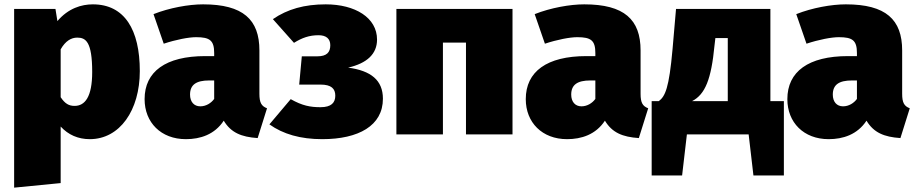

<svg xmlns="http://www.w3.org/2000/svg" viewBox="-20 -618 4220 883"><path d="M407 -598C355 -598 294 -580 244 -521L235 -577H45V245L259 224V-36C294 2 339 22 393 22C531 22 623 -111 623 -291C623 -481 553 -598 407 -598ZM323 -131C297 -131 279 -141 259 -171V-391C281 -430 308 -445 335 -445C374 -445 404 -427 404 -287C404 -171 370 -131 323 -131Z M1173 -187V-386C1173 -528 1098 -598 914 -598C848 -598 759 -582 686 -553L733 -417C790 -436 848 -447 882 -447C945 -447 965 -432 965 -374V-360H924C742 -360 645 -289 645 -162C645 -55 720 22 835 22C901 22 967 1 1009 -63C1042 -8 1090 12 1165 17L1208 -120C1182 -130 1173 -146 1173 -187ZM901 -129C872 -129 854 -150 854 -183C854 -228 882 -248 942 -248H965V-163C951 -144 928 -129 901 -129Z M1478 -598C1380 -598 1302 -576 1235 -530L1332 -421C1369 -444 1402 -456 1445 -456C1480 -456 1499 -440 1499 -410C1499 -378 1483 -359 1440 -359H1368L1356 -229H1454C1504 -229 1522 -210 1522 -178C1522 -146 1504 -125 1454 -125C1407 -125 1370 -132 1317 -162L1219 -46C1282 -1 1362 22 1462 22C1629 22 1741 -40 1741 -164C1741 -249 1686 -293 1581 -307C1668 -327 1714 -370 1714 -436C1714 -537 1613 -598 1478 -598Z M2123 0H2337V-577H1803V0H2017V-422H2123Z M2926 -187V-386C2926 -528 2851 -598 2667 -598C2601 -598 2512 -582 2439 -553L2486 -417C2543 -436 2601 -447 2635 -447C2698 -447 2718 -432 2718 -374V-360H2677C2495 -360 2398 -289 2398 -162C2398 -55 2473 22 2588 22C2654 22 2720 1 2762 -63C2795 -8 2843 12 2918 17L2961 -120C2935 -130 2926 -146 2926 -187ZM2654 -129C2625 -129 2607 -150 2607 -183C2607 -228 2635 -248 2695 -248H2718V-163C2704 -144 2681 -129 2654 -129Z M3523 -153V-577H3089L3073 -392C3057 -212 3039 -175 3010 -153H2977V189H3117L3139 0H3423L3445 189H3585V-153ZM3327 -153H3163C3223 -184 3251 -253 3266 -409L3270 -443H3327Z M4129 -187V-386C4129 -528 4054 -598 3870 -598C3804 -598 3715 -582 3642 -553L3689 -417C3746 -436 3804 -447 3838 -447C3901 -447 3921 -432 3921 -374V-360H3880C3698 -360 3601 -289 3601 -162C3601 -55 3676 22 3791 22C3857 22 3923 1 3965 -63C3998 -8 4046 12 4121 17L4164 -120C4138 -130 4129 -146 4129 -187ZM3857 -129C3828 -129 3810 -150 3810 -183C3810 -228 3838 -248 3898 -248H3921V-163C3907 -144 3884 -129 3857 -129Z"/></svg>

Font: Glow Sans SC Normal Heavy
Style: Regular
Weight: 900
Designer: Ryoko NISHIZUKA (kana, bopomofo & ideographs); Paul D. Hunt (Latin, Greek & Cyrillic); Sandoll Communications, Soo-young
Version: Version 0.93